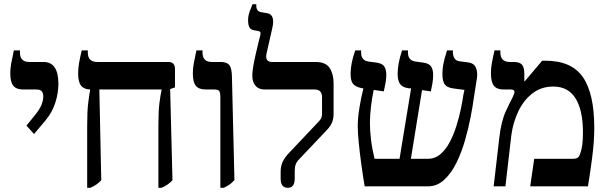

<svg xmlns="http://www.w3.org/2000/svg" viewBox="-20 -887 2891 914"><path d="M142 -249 106 -289 140 -331Q167 -363 176.5 -385.5Q186 -408 186 -428Q186 -443 179 -452Q172 -461 153 -461H90Q58 -461 43.5 -478.5Q29 -496 29 -538Q29 -561 33 -583.5Q37 -606 46 -647H75V-636Q75 -592 120 -592H187Q258 -592 258 -488Q258 -446 244 -400Q230 -354 196 -313Z M395 7V-288Q395 -358 400 -397.5Q405 -437 409 -459V-461Q379 -462 365.5 -479.5Q352 -497 352 -537Q352 -561 356 -585Q360 -609 369 -647H398V-637Q398 -592 443 -592H782Q813 -592 813 -558V-471L790 -463L801 -29Q780 -6 749 7H734V-289Q734 -358 739 -397Q744 -436 749 -458V-461H453L462 -29Q441 -6 410 7Z M1029 7V-423Q1029 -445 1024 -453Q1019 -461 1000 -461H959Q926 -461 912 -479Q898 -497 898 -537Q898 -560 902 -583Q906 -606 915 -647H944V-637Q944 -592 988 -592H1031Q1060 -592 1071.5 -577.5Q1083 -563 1084 -525L1096 -30Q1084 -16 1072 -8Q1060 0 1045 7Z M1350 7Q1316 7 1316 -37V-69Q1316 -96 1325.5 -116.5Q1335 -137 1355 -158L1493 -304Q1505 -316 1509 -324.5Q1513 -333 1513 -345V-424Q1513 -461 1478 -461H1239Q1212 -461 1196.5 -478.5Q1181 -496 1181 -528Q1181 -543 1185.5 -570.5Q1190 -598 1197 -628Q1204 -658 1210 -683Q1216 -708 1219 -719Q1224 -737 1211 -739L1189 -743Q1172 -746 1166.5 -758.5Q1161 -771 1161 -791Q1161 -812 1169 -833.5Q1177 -855 1182 -867H1200V-860Q1200 -833 1223 -829L1253 -824Q1291 -817 1276 -752L1249 -633Q1240 -592 1275 -592H1482Q1531 -592 1549.5 -563Q1568 -534 1568 -491V-346Q1568 -323 1561 -305Q1554 -287 1536 -268L1406 -131Q1393 -118 1388 -105Q1383 -92 1383 -73V-37Q1383 7 1350 7Z M1716 0Q1707 -53 1699.5 -108.5Q1692 -164 1687.5 -211Q1683 -258 1683 -286Q1683 -324 1691 -374Q1699 -424 1710 -466L1699 -468Q1672 -474 1660.5 -488Q1649 -502 1649 -536Q1649 -558 1654 -585.5Q1659 -613 1671 -647H1699V-637Q1699 -599 1734 -594L1772 -589Q1801 -585 1810 -569.5Q1819 -554 1819 -531Q1819 -511 1815 -490.5Q1811 -470 1807 -452L1759 -459Q1751 -421 1746 -379.5Q1741 -338 1741 -301Q1741 -267 1746 -223.5Q1751 -180 1763 -131H1882L1937 -466L1924 -467Q1896 -471 1884.5 -487Q1873 -503 1873 -536Q1873 -559 1878 -586.5Q1883 -614 1894 -647H1922V-637Q1922 -599 1958 -594L1995 -589Q2023 -585 2032.5 -570Q2042 -555 2042 -531Q2042 -511 2038.5 -490Q2035 -469 2031 -452L1989 -458L1936 -131H2016Q2051 -131 2077 -153.5Q2103 -176 2121.5 -211.5Q2140 -247 2153 -288.5Q2166 -330 2174 -369Q2182 -408 2186 -436L2191 -459L2138 -466Q2108 -470 2097 -485.5Q2086 -501 2086 -536Q2086 -557 2090.5 -582Q2095 -607 2108 -647H2136V-637Q2136 -622 2143.5 -609.5Q2151 -597 2170 -595L2208 -590Q2235 -587 2244.5 -567Q2254 -547 2251 -519L2236 -423Q2231 -385 2220.5 -330.5Q2210 -276 2193.5 -218.5Q2177 -161 2152.5 -111.5Q2128 -62 2094.5 -31Q2061 0 2018 0Z M2330 0 2357 -232Q2366 -310 2387.5 -356.5Q2409 -403 2420 -423Q2425 -434 2427 -440Q2429 -446 2429 -450Q2429 -461 2411 -461H2377Q2345 -461 2331 -479Q2317 -497 2317 -539Q2317 -561 2321 -584Q2325 -607 2334 -647H2362V-637Q2362 -592 2407 -592H2425Q2454 -592 2465 -579Q2476 -566 2476 -535V-501L2478 -500L2561 -598H2576Q2701 -598 2755 -519.5Q2809 -441 2809 -278Q2809 -245 2806.5 -210Q2804 -175 2797.5 -125.5Q2791 -76 2779 0H2504L2523 -131H2705Q2723 -131 2730.5 -136.5Q2738 -142 2743 -159Q2749 -175 2752 -198.5Q2755 -222 2755 -257Q2755 -362 2720 -418.5Q2685 -475 2614 -475Q2556 -475 2514 -442Q2472 -409 2447 -356Q2422 -303 2414 -242L2386 0Z"/></svg>

Font: Noto Serif Hebrew SemiCondensed SemiBold
Style: Regular
Weight: 600
Width: 4
Designer: Monotype Design Team
Foundry: Monotype Imaging Inc.
Version: Version 2.004; ttfautohint (v1.8.4.7-5d5b)